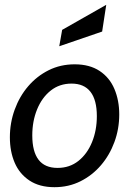

<svg xmlns="http://www.w3.org/2000/svg" viewBox="-20 -767 554 797"><path d="M206 10Q144 10 102.5 -17.5Q61 -45 41 -91.5Q21 -138 21 -197Q21 -257 41 -312Q61 -367 97 -409Q133 -451 182 -475.5Q231 -500 290 -500Q352 -500 393.5 -472.5Q435 -445 455 -397.5Q475 -350 475 -292Q475 -232 455 -177.5Q435 -123 399 -81Q363 -39 314 -14.5Q265 10 206 10ZM219 -70Q269 -70 305.5 -99Q342 -128 362 -177Q382 -226 382 -285Q382 -352 355.5 -386Q329 -420 277 -420Q227 -420 190.5 -391Q154 -362 134 -313Q114 -264 114 -205Q114 -138 140 -104Q166 -70 219 -70ZM226 -575 238 -643 421 -747 404 -636Z"/></svg>

Font: Cabin VF Beta
Style: Italic
Weight: 400
Italic angle: -7°
Designer: Pablo Impallari
Foundry: Pablo Impallari. http://www.impallari.com Igino Marini. http://www.ikern.com
Version: Version 2.300